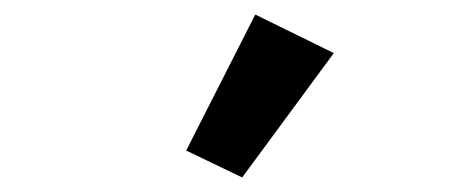

<svg xmlns="http://www.w3.org/2000/svg" viewBox="-20 -825 640 264"><path d="M439 -752 313 -581 236 -618 331 -805Z"/></svg>

Font: IBM Plex Sans SemiBold
Style: Regular
Weight: 600
Designer: Mike Abbink, Paul van der Laan, Pieter van Rosmalen
Foundry: Bold Monday
Version: Version 3.201